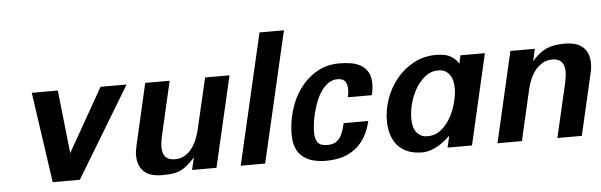

<svg xmlns="http://www.w3.org/2000/svg" viewBox="-48 -882 3310 1057"><g transform="rotate(-5 1607.5 -354.0)"><path d="M356 0H206L134 -500H278L316 -151L514 -500H658Z M676 -106Q676 -132 683 -160L761 -500H896L827 -200Q819 -163 819 -140Q819 -67 887 -67Q919 -67 942.5 -81Q966 -95 982.5 -117.5Q999 -140 1010 -167.5Q1021 -195 1027 -222L1092 -501H1227L1111 0H976L992 -68Q970 -44 951.5 -28Q933 -12 913 -2.5Q893 7 869 10.5Q845 14 810 14Q742 14 709 -17.5Q676 -49 676 -106Z M1245 0 1412 -722H1547L1380 0Z M1539 -147Q1539 -212 1558 -277.5Q1577 -343 1614.5 -395.5Q1652 -448 1707.5 -481Q1763 -514 1835 -514Q1870 -514 1901 -508.5Q1932 -503 1955.5 -488.5Q1979 -474 1992.5 -449.5Q2006 -425 2006 -386Q2006 -371 2004 -356Q2002 -341 1998 -324H1865Q1871 -347 1871 -367Q1871 -393 1859.5 -410.5Q1848 -428 1817 -428Q1789 -428 1766.5 -412.5Q1744 -397 1727 -372.5Q1710 -348 1698 -317.5Q1686 -287 1678 -256Q1670 -225 1666.5 -196.5Q1663 -168 1663 -148Q1663 -112 1677 -92Q1691 -72 1730 -72Q1754 -72 1770 -79.5Q1786 -87 1797.5 -101.5Q1809 -116 1816.5 -137Q1824 -158 1830 -184H1966Q1943 -86 1880 -36Q1817 14 1717 14Q1539 14 1539 -147Z M2068 -177Q2068 -238 2089.5 -298Q2111 -358 2150.5 -406Q2190 -454 2245.5 -484Q2301 -514 2369 -514Q2422 -514 2451 -496.5Q2480 -479 2493 -454L2503 -500H2638L2523 0H2388L2403 -65Q2390 -52 2372.5 -38Q2355 -24 2335.5 -12.5Q2316 -1 2293.5 6.5Q2271 14 2247 14Q2200 14 2166 -0.5Q2132 -15 2110.5 -40.5Q2089 -66 2078.5 -101Q2068 -136 2068 -177ZM2203 -178Q2203 -159 2206.5 -140Q2210 -121 2219.5 -106Q2229 -91 2245 -81.5Q2261 -72 2285 -72Q2327 -72 2359 -98Q2391 -124 2412.5 -162.5Q2434 -201 2445 -244.5Q2456 -288 2456 -322Q2456 -342 2452 -361Q2448 -380 2438 -395Q2428 -410 2412.5 -419Q2397 -428 2373 -428Q2333 -428 2301.5 -403Q2270 -378 2248 -340.5Q2226 -303 2214.5 -259.5Q2203 -216 2203 -178Z M2779 -500H2914L2899 -433Q2920 -457 2939.5 -472.5Q2959 -488 2980 -497Q3001 -506 3025.5 -510Q3050 -514 3080 -514Q3148 -514 3181.5 -482.5Q3215 -451 3215 -394Q3215 -367 3208 -339L3130 0H2995L3064 -299Q3072 -336 3072 -359Q3072 -433 3005 -433Q2974 -433 2950 -419Q2926 -405 2908.5 -382.5Q2891 -360 2880 -332.5Q2869 -305 2863 -279L2799 0H2664Z"/></g></svg>

Font: Perun
Style: Bold Italic
Weight: 700
Italic angle: -12°
Foundry: Copyright (c) Stefan Peev, Context Ltd, 2016
Version: Version 1.027